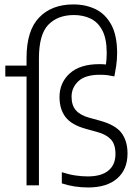

<svg xmlns="http://www.w3.org/2000/svg" viewBox="-20 -838 626 868"><path d="M379 9.5Q314.5 9.5 259.5 -9V-59.5Q292 -49 320.5 -44.8Q349 -40.5 377 -40.5Q438 -40.5 470 -66.8Q502 -93 502 -142Q502 -185.5 481.2 -207.8Q460.5 -230 420.5 -241L370 -255Q303.5 -273 276.2 -308.8Q249 -344.5 249 -399Q249 -464 295.2 -506Q341.5 -548 429 -548Q435 -548 442.8 -547.8Q450.5 -547.5 459 -546.5Q460.5 -558.5 461.5 -571.2Q462.5 -584 462.5 -597.5Q462.5 -662.5 442.8 -700.2Q423 -738 389.5 -754Q356 -770 314.5 -770Q241 -770 198.5 -726.2Q156 -682.5 156 -573.5V0H100V-492H4V-541.5H100V-576Q100 -700 157 -759Q214 -818 311.5 -818Q368.5 -818 413 -796Q457.5 -774 483.5 -725.5Q509.5 -677 509.5 -598Q509.5 -567.5 505 -538.2Q500.5 -509 497 -492.5Q481 -496 467 -498Q453 -500 432 -500Q365 -500 334.2 -470.8Q303.5 -441.5 303.5 -401Q303.5 -362 322.8 -339.8Q342 -317.5 382.5 -306L433.5 -292Q503.5 -272.5 530 -236Q556.5 -199.5 556.5 -144Q556.5 -72 509.8 -31.2Q463 9.5 379 9.5Z"/></svg>

Font: Encode Sans Condensed Condensed Light
Style: Regular
Weight: 300
Width: 3
Designer: Multiple Designers
Foundry: Impallari Type
Version: Version 3.000; ttfautohint (v1.8.3) -l 8 -r 50 -G 200 -x 14 